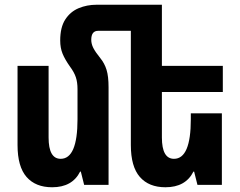

<svg xmlns="http://www.w3.org/2000/svg" viewBox="-20 -780 1012 810"><path d="M438 -412V0H335L321 -56H318Q285 10 200 10Q130 10 92 -33.5Q54 -77 54 -168V-502H185V-200Q185 -110 236 -110Q307 -110 307 -277V-404Q307 -433 300 -454Q293 -475 276 -498Q254 -529 244 -553.5Q234 -578 234 -609Q234 -665 255.5 -698Q277 -731 312 -745.5Q347 -760 387 -760H663V-502H920V-392H663V-200Q663 -110 714 -110Q785 -110 785 -277V-302H916V0H813L799 -56H796Q763 10 678 10Q608 10 570 -33.5Q532 -77 532 -168V-650H394Q365 -650 365 -612Q365 -595 373.5 -578Q382 -561 403 -535Q421 -513 429.5 -485.5Q438 -458 438 -412Z"/></svg>

Font: Noto Sans Armenian ExtraCondensed
Style: Bold
Weight: 700
Width: 2
Designer: Monotype Design Team
Foundry: Monotype Imaging Inc.
Version: Version 2.008; ttfautohint (v1.8.4.7-5d5b)